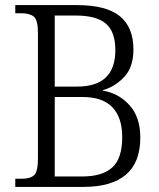

<svg xmlns="http://www.w3.org/2000/svg" viewBox="-20 -734 626 754"><path d="M40 0V-32H64Q98 -32 113.5 -45.5Q129 -59 129 -111V-605Q129 -656 112.5 -669Q96 -682 64 -682H40V-714H282Q397 -714 450.5 -670.5Q504 -627 504 -540Q504 -470 467.5 -431.5Q431 -393 384 -380V-378Q446 -368 488.5 -321Q531 -274 531 -194Q531 -96 474.5 -48Q418 0 308 0ZM195 -394H283Q433 -394 433 -537Q433 -609 396 -641Q359 -673 277 -673H195ZM195 -41H303Q382 -41 421 -76.5Q460 -112 460 -196Q460 -272 421.5 -312.5Q383 -353 305 -353H195Z"/></svg>

Font: Noto Serif SemiCondensed Light
Style: Regular
Weight: 300
Width: 4
Designer: Monotype Design Team
Foundry: Monotype Imaging Inc.
Version: Version 2.013